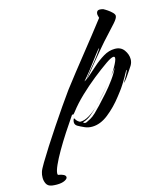

<svg xmlns="http://www.w3.org/2000/svg" viewBox="-244 -716 938 1096"><g transform="rotate(-15 225.5 -168.0)"><path d="M-45 283Q-52 283 -59 282.5Q-66 282 -74 281Q-97 277 -105.5 260.5Q-114 244 -114 225Q-114 206 -109 191Q-105 177 -84 142Q-63 107 -32.5 59Q-2 11 33 -41Q68 -93 100.5 -140.5Q133 -188 158 -222Q223 -307 295 -397Q367 -487 434 -574Q433 -579 431 -585.5Q429 -592 429 -598Q429 -606 433.5 -612.5Q438 -619 450 -619Q457 -619 469 -616Q479 -611 493 -601.5Q507 -592 518 -581Q529 -570 529 -561Q529 -547 505.5 -521Q482 -495 448 -458Q428 -437 402 -406Q376 -375 350 -344Q324 -313 304.5 -288.5Q285 -264 277 -256L282 -259Q311 -284 342 -312Q373 -340 406 -360Q439 -380 474 -380Q510 -380 528.5 -354Q547 -328 547 -300Q547 -281 537 -264Q535 -262 523.5 -243.5Q512 -225 497.5 -205Q483 -185 473 -177Q490 -204 501 -225.5Q512 -247 507 -247Q482 -201 465.5 -175Q449 -149 438.5 -136Q428 -123 420 -112Q380 -60 332 -22Q284 16 235 16Q213 16 194 8Q169 -3 154.5 -11.5Q140 -20 140 -35Q140 -43 143.5 -52Q147 -61 151 -52Q154 -45 163 -37Q172 -29 179 -29Q202 -29 230.5 -46Q259 -63 287 -90Q263 -66 241.5 -48.5Q220 -31 195 -23Q192 -22 192 -20Q192 -18 198.5 -16Q205 -14 211 -17Q222 -22 236.5 -30Q251 -38 268 -54Q281 -66 304.5 -91Q328 -116 356 -147.5Q384 -179 408.5 -213Q433 -247 447 -278Q443 -271 434 -260Q425 -249 415 -237Q425 -250 432 -261.5Q439 -273 443 -280Q452 -296 457.5 -309Q463 -322 463 -329Q463 -338 455 -338Q442 -338 410 -316Q371 -289 324.5 -252Q278 -215 234.5 -173.5Q191 -132 160 -91Q145 -71 143 -82Q112 -37 81.5 10Q51 57 26.5 99.5Q2 142 -12.5 174.5Q-27 207 -27 223Q-27 227 -25 231Q19 238 19 256Q19 266 1.5 274.5Q-16 283 -45 283ZM259 -245Q263 -247 267 -249.5Q271 -252 275 -255Q277 -259 287 -272Q297 -285 310 -301Q323 -317 333 -329Q337 -334 346 -345.5Q355 -357 365 -370.5Q375 -384 382 -394.5Q389 -405 389 -407Q389 -408 382 -401Q378 -397 364.5 -379Q351 -361 334 -338.5Q317 -316 301.5 -296Q286 -276 277 -266Q270 -259 259 -245ZM410 -231 411 -232 412 -233V-234H413L414 -235V-236H415V-237Q415 -237 415 -236Q415 -236 414 -236Q414 -236 414 -235Q414 -235 414 -235Q413 -235 413 -234Q413 -234 413 -234Q413 -234 412 -234Q412 -233 412 -233Q412 -233 412 -233Q411 -232 411 -232Q411 -232 411 -232Q410 -231 410 -231ZM306 -109Q311 -114 316 -120.5Q321 -127 327 -133Q336 -143 351.5 -160Q367 -177 383 -196Q366 -175 346 -152.5Q326 -130 306 -109Q306 -109 306 -109ZM293 -96 306 -109Q303 -105 299.5 -102Q296 -99 293 -96Z"/></g></svg>

Font: Smooch
Style: Regular
Weight: 400
Designer: Robert E. Leuschke
Foundry: Robert E. Leuschke
Version: Version 1.010; ttfautohint (v1.8.3)